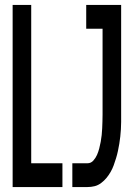

<svg xmlns="http://www.w3.org/2000/svg" viewBox="-20 -755 540 775"><path d="M272 0V-96H333Q347 -96 356.5 -106.5Q366 -117 371.5 -129.5Q377 -142 380.5 -155.5Q384 -169 386.5 -182.5Q389 -196 390.5 -210Q392 -224 392.5 -237.5Q393 -251 393.5 -264.5Q394 -278 394 -292V-639H328V-735H469V-292Q469 -277 469 -262.5Q469 -248 468 -233Q467 -218 465.5 -203.5Q464 -189 461.5 -174.5Q459 -160 456 -145.5Q453 -131 448.5 -116.5Q444 -102 439 -88Q434 -74 426.5 -61Q419 -48 410 -37Q401 -26 388.5 -16.5Q376 -7 362 -3.5Q348 0 333 0ZM31 0V-735H106V-96H232V0Z"/></svg>

Font: Moesevka
Style: Bold
Weight: 700
Monospace: yes
Designer: Belleve Invis
Foundry: Belleve Invis
Version: Version 32.5.0; ttfautohint (v1.8.4)